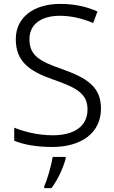

<svg xmlns="http://www.w3.org/2000/svg" viewBox="-20 -744 587 985"><path d="M498 -187C498 -301 423 -345 297 -390C185 -429 131 -458 131 -543C131 -620 192 -663 287 -663C346 -663 404 -649 458 -626L480 -685C425 -710 362 -724 289 -724C157 -724 61 -658 61 -543C61 -429 130 -379 250 -337C377 -293 429 -262 429 -182C429 -96 360 -50 251 -50C174 -50 102 -69 53 -89V-22C99 -3 164 10 248 10C395 10 498 -60 498 -187ZM317 69V61H250C244 104 222 179 207 211V221H244C278 177 307 110 317 69Z"/></svg>

Font: Noto Kufi Arabic Light
Style: Regular
Weight: 300
Designer: Monotype Design Team, David Williams, Khaled Hosny
Foundry: Google LLC
Version: Version 2.109